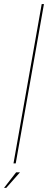

<svg xmlns="http://www.w3.org/2000/svg" viewBox="-55 -805 236 946"><path d="M11.5 0H22.5L161.5 -785H150.5ZM-35 120.5H-24L43.5 44H24.5Z"/></svg>

Font: Anybody UltraCondensed Thin Thin
Style: Italic
Weight: 250
Italic angle: -10°
Version: Version 1.111